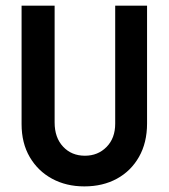

<svg xmlns="http://www.w3.org/2000/svg" viewBox="-20 -645 596 678"><path d="M277.8 13.2Q213.9 13.2 163.9 -13.9Q113.9 -41 85.1 -90.3Q56.2 -139.6 56.2 -206.9V-625H172.9V-212.5Q172.9 -159 202.8 -127.1Q232.6 -95.1 279.9 -95.1Q325.7 -95.1 356.2 -126Q386.8 -156.9 386.8 -208.3V-625H499.3V-209Q499.3 -141 470.8 -91Q442.4 -41 392.7 -13.9Q343.1 13.2 277.8 13.2Z"/></svg>

Font: Afacad SemiBold
Style: Regular
Weight: 600
Designer: Kristian Moeller
Foundry: Dicotype
Version: Version 1.000